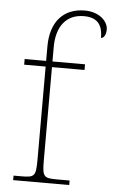

<svg xmlns="http://www.w3.org/2000/svg" viewBox="-55 -809 498 846"><g transform="rotate(5 194.5 -386.0)"><path d="M36 0H284V-20H230C170 -20 163 -24 163 -98V-511H307V-536H163V-600C163 -691 206 -747 284 -747C351 -747 367 -707 367 -658C377 -658 389 -670 389 -697C389 -733 350 -772 286 -772C191 -772 135 -709 135 -600V-536H40V-511H135V-98C135 -24 128 -20 68 -20H36Z"/></g></svg>

Font: Noto Serif Sinhala Thin
Style: Regular
Weight: 100
Designer: Jelle Bosma - Monotype Design Team
Foundry: Monotype Imaging Inc.
Version: Version 2.007